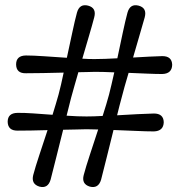

<svg xmlns="http://www.w3.org/2000/svg" viewBox="-20 -726 704 751"><path d="M375.5 -23.5Q365 12.5 331.5 4Q298 -6 307.5 -41.5Q315.5 -72 331.5 -120.5Q347.5 -169 364 -219.5Q336.5 -220.5 318.5 -220.5Q300.5 -220 276.8 -219.5Q253 -219 227 -218.5Q213.5 -164.5 200.2 -111.2Q187 -58 178 -23.5Q167.5 12.5 134.5 4Q101 -6 110 -41.5Q118 -72 133.8 -119.5Q149.5 -167 166 -217Q132 -216 101.2 -215.5Q70.5 -215 49 -215Q11 -214.5 10 -249.5Q10 -284 48.5 -284.5Q72.5 -285 109.2 -282.5Q146 -280 185.5 -277Q192.5 -299.5 198.5 -319.8Q204.5 -340 209 -356Q213.5 -373.5 218.8 -395.5Q224 -417.5 229 -442Q187.5 -441 147.8 -440.2Q108 -439.5 81.5 -439.5Q43.5 -438.5 43 -474Q43 -508.5 81.5 -509Q109 -509 152.8 -506Q196.5 -503 241.5 -500Q252.5 -551 262.8 -599Q273 -647 281 -676.5Q291 -712.5 324.5 -704Q358.5 -695 348.5 -658Q341 -629 328.2 -585.8Q315.5 -542.5 302 -496.5Q316 -495.5 328.5 -495.2Q341 -495 351.5 -495Q369 -495 391.5 -495.8Q414 -496.5 439 -498Q450 -549.5 460.2 -598Q470.5 -646.5 478.5 -676Q488.5 -712.5 522 -704Q556 -695 546 -658Q538 -630 525.8 -588Q513.5 -546 500.5 -501Q534 -503 564.2 -504.5Q594.5 -506 615 -506.5Q652.5 -506.5 653.5 -472.5Q652.5 -437.5 614.5 -436.5Q590.5 -436.5 555.5 -438Q520.5 -439.5 483 -441Q474.5 -413 467.5 -387.8Q460.5 -362.5 455.5 -343Q451.5 -329 447.2 -311.8Q443 -294.5 438 -275Q479.5 -277.5 518.2 -279.5Q557 -281.5 582 -282Q619.5 -282 620.5 -248Q619.5 -213 581.5 -212Q553.5 -212 510.5 -214Q467.5 -216 424 -217.5Q410.5 -164 397.5 -110.8Q384.5 -57.5 375.5 -23.5ZM258 -343Q254.5 -329 250 -311.2Q245.5 -293.5 240.5 -273.5Q262.5 -272 282.5 -271.2Q302.5 -270.5 318.5 -270.5Q332 -270.5 347.8 -271Q363.5 -271.5 381.5 -272.5Q389 -296 395.5 -317.5Q402 -339 406.5 -356Q411 -373.5 416.2 -395.8Q421.5 -418 427 -443Q405.5 -444 386 -444.5Q366.5 -445 351.5 -445Q338 -444.5 321.5 -444.2Q305 -444 286.5 -443.5Q278 -414.5 270.8 -388.8Q263.5 -363 258 -343Z"/></svg>

Font: Fraunces 72pt Soft Black
Style: Regular
Weight: 900
Version: Version 1.000;[b76b70a41]